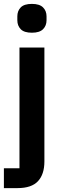

<svg xmlns="http://www.w3.org/2000/svg" viewBox="-26 -766 322 986"><path d="M74 -522H202V63Q202 129 169 164.5Q136 200 64 200H-6V98H74ZM138 -598Q98 -598 80.5 -616Q63 -634 63 -662V-682Q63 -710 80.5 -728Q98 -746 138 -746Q177 -746 195 -728Q213 -710 213 -682V-662Q213 -634 195 -616Q177 -598 138 -598Z"/></svg>

Font: IBM Plex Sans Hebrew SemiBold
Style: Regular
Weight: 600
Designer: Mike Abbink, Paul van der Laan, Pieter van Rosmalen, Yanek Iontef
Foundry: Bold Monday
Version: Version 1.2